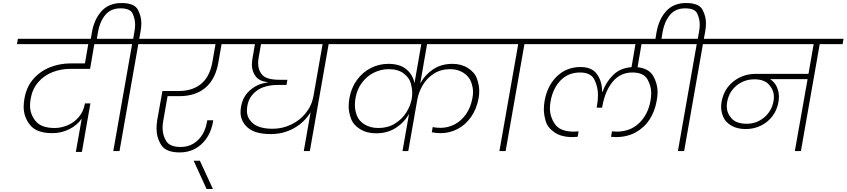

<svg xmlns="http://www.w3.org/2000/svg" viewBox="-20 -996 5582 1266"><path d="M444 -542Q381 -542 325.5 -520Q270 -498 231.5 -453.5Q193 -409 182 -344Q178 -320 178 -299Q178 -243 215 -197.5Q252 -152 340 -152Q381 -152 423.5 -169Q466 -186 498.5 -223Q531 -260 540 -314H576L520 6H480L519 -214Q490 -171 437.5 -144.5Q385 -118 325 -118Q222 -118 179 -171Q136 -224 136 -291Q136 -316 141 -345Q154 -422 199 -474Q244 -526 308.5 -552Q373 -578 447 -578H540L562 -705H92L98 -740H770L764 -705H602L574 -542Z M1049 -740 1043 -705H892L768 0H727L851 -705H700L706 -740H858L866 -785Q871 -811 871 -833Q871 -870 855 -905.5Q839 -941 775 -941Q710 -941 674 -897Q638 -853 626 -785L617 -729H577L586 -783Q601 -869 649.5 -922.5Q698 -976 781 -976Q865 -976 888.5 -933Q912 -890 912 -842Q912 -815 906 -783L898 -740Z M1085 -362 1057 -203Q1052 -176 1052 -153Q1052 -106 1075.5 -66.5Q1099 -27 1171 -27Q1238 -27 1284.5 -71.5Q1331 -116 1344 -189L1347 -203H1386L1384 -190Q1367 -99 1308 -45Q1249 9 1165 9Q1074 9 1043 -40Q1012 -89 1012 -148Q1012 -175 1017 -206L1051 -396H1159Q1249 -396 1306 -443Q1363 -490 1380 -585L1401 -705H979L985 -740H1587L1581 -705H1441L1420 -585Q1401 -474 1335 -418Q1269 -362 1163 -362Z M1342 250 1257 64H1298L1384 250Z M2298 -705H2147L2023 0H1983L2028 -256Q1987 -189 1918 -150.5Q1849 -112 1766 -112Q1662 -112 1614 -154Q1566 -196 1566 -257Q1566 -275 1570 -295Q1582 -362 1631.5 -403.5Q1681 -445 1745 -452V-454Q1689 -461 1665 -493.5Q1641 -526 1641 -569Q1641 -589 1645 -612L1661 -705H1517L1523 -740H2304ZM2107 -705H1701L1685 -613Q1682 -594 1682 -578Q1682 -532 1710.5 -501Q1739 -470 1824 -470H1875L1869 -436H1816Q1724 -436 1672.5 -397.5Q1621 -359 1611 -298Q1608 -281 1608 -266Q1608 -215 1650 -181Q1692 -147 1778 -147Q1842 -147 1899.5 -174.5Q1957 -202 1996.5 -251Q2036 -300 2047 -363Z M2796 -705 2751 -446Q2782 -503 2836 -539Q2890 -575 2963 -575Q3022 -575 3066 -547Q3110 -519 3125 -477Q3140 -435 3140 -397Q3140 -374 3136 -349Q3123 -278 3086.5 -225.5Q3050 -173 2997.5 -145.5Q2945 -118 2885 -118Q2856 -118 2827 -124L2833 -158Q2857 -153 2884 -153Q2934 -153 2978 -176Q3022 -199 3053 -243.5Q3084 -288 3095 -349Q3099 -371 3099 -390Q3099 -422 3085.5 -457.5Q3072 -493 3035 -516.5Q2998 -540 2949 -540Q2887 -540 2841 -510.5Q2795 -481 2768 -435.5Q2741 -390 2732 -341L2672 0H2634L2677 -245Q2645 -188 2589.5 -152.5Q2534 -117 2460 -117Q2398 -117 2353.5 -145Q2309 -173 2294 -215Q2279 -257 2279 -294Q2279 -320 2284 -349Q2296 -417 2333.5 -468.5Q2371 -520 2425 -547.5Q2479 -575 2541 -575Q2616 -575 2659 -539.5Q2702 -504 2713 -448L2758 -705H2234L2240 -740H3316L3310 -705ZM2475 -152Q2537 -152 2584 -181Q2631 -210 2659 -254.5Q2687 -299 2695 -345Q2698 -365 2698 -383Q2698 -412 2688.5 -447.5Q2679 -483 2642 -511.5Q2605 -540 2543 -540Q2492 -540 2445.5 -517Q2399 -494 2366.5 -450.5Q2334 -407 2324 -349Q2320 -325 2320 -303Q2320 -270 2333 -234.5Q2346 -199 2384 -175.5Q2422 -152 2475 -152Z M3273 0 3397 -705H3246L3252 -740H3595L3589 -705H3438L3314 0Z M4210 -705 4184 -553Q4260 -544 4288 -493.5Q4316 -443 4316 -389Q4316 -362 4310 -331Q4298 -262 4263 -208Q4228 -154 4171 -123Q4114 -92 4041 -92Q4030 -92 4009 -94L4015 -130Q4037 -128 4045 -128Q4136 -128 4194.5 -184.5Q4253 -241 4269 -331Q4274 -358 4274 -382Q4274 -430 4248.5 -474Q4223 -518 4149 -518Q4072 -518 4021.5 -459Q3971 -400 3952 -297L3950 -286H3914L3916 -297Q3923 -336 3923 -369Q3923 -421 3900 -469.5Q3877 -518 3805 -518Q3727 -518 3676.5 -466Q3626 -414 3611 -331Q3606 -305 3606 -282Q3606 -225 3640 -176.5Q3674 -128 3765 -128Q3775 -128 3795 -130L3789 -94Q3766 -92 3755 -92Q3682 -92 3636.5 -123Q3591 -154 3578.5 -196.5Q3566 -239 3566 -275Q3566 -301 3571 -331Q3589 -432 3652.5 -493Q3716 -554 3808 -554Q3884 -554 3917 -506Q3950 -458 3950 -395Q3950 -393 3950 -391H3953Q3975 -454 4022.5 -501Q4070 -548 4144 -553L4170 -705H3525L3531 -740H4493L4487 -705Z M4772 -740 4766 -705H4615L4491 0H4450L4574 -705H4423L4429 -740H4581L4589 -785Q4594 -811 4594 -833Q4594 -870 4578 -905.5Q4562 -941 4498 -941Q4433 -941 4397 -897Q4361 -853 4349 -785L4340 -729H4300L4309 -783Q4324 -869 4372.5 -922.5Q4421 -976 4504 -976Q4588 -976 4611.5 -933Q4635 -890 4635 -842Q4635 -815 4629 -783L4621 -740Z M5536 -705H5385L5261 0H5221L5305 -474H5058Q5090 -453 5103 -421Q5116 -389 5116 -359Q5116 -342 5113 -324Q5104 -271 5073.5 -230.5Q5043 -190 4997 -167.5Q4951 -145 4897 -145Q4841 -145 4802 -168Q4763 -191 4749 -225Q4735 -259 4735 -290Q4735 -307 4738 -325Q4753 -409 4816 -459Q4879 -509 4965 -509H5311L5345 -705H4702L4708 -740H5542ZM5080 -327Q5083 -342 5083 -356Q5083 -401 5051.5 -437Q5020 -473 4955 -473Q4887 -473 4837 -432Q4787 -391 4775 -325Q4772 -310 4772 -296Q4772 -251 4803.5 -215.5Q4835 -180 4904 -180Q4969 -180 5018.5 -221.5Q5068 -263 5080 -327Z"/></svg>

Font: Fz Poppins ExtLt
Style: Italic
Weight: 200
Italic angle: -10°
Designer: Ninad Kale (Devanagari), Jonny Pinhorn (Latin)
Foundry: Indian Type Foundry
Version: Vit hóa bi Vntype.Com & FontZin.Com